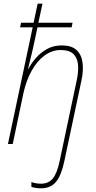

<svg xmlns="http://www.w3.org/2000/svg" viewBox="-20 -780 520 1040"><path d="M202 240Q189 240 174.5 238Q160 236 150 232V206Q174 215 202 215Q243 215 266 187Q289 159 303 93L396 -347Q406 -394 402.5 -430.5Q399 -467 377 -488Q355 -509 309 -509Q262 -509 221.5 -479.5Q181 -450 151.5 -397Q122 -344 107 -276L49 0H23L157 -632H89L94 -657H162L184 -760H210L188 -657H373L368 -632H183L171 -575Q162 -532 157 -511Q152 -490 149 -477.5Q146 -465 142.5 -451Q139 -437 132 -407H134Q150 -438 175.5 -467Q201 -496 235.5 -515Q270 -534 315 -534Q367 -534 394 -509.5Q421 -485 427 -441.5Q433 -398 421 -343L328 95Q312 171 283 205.5Q254 240 202 240Z"/></svg>

Font: Noto Sans SemiCondensed Thin
Style: Italic
Weight: 100
Width: 4
Italic angle: -12°
Designer: Monotype Design Team
Foundry: Monotype Imaging Inc.
Version: Version 2.013; ttfautohint (v1.8.4.7-5d5b)